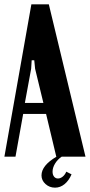

<svg xmlns="http://www.w3.org/2000/svg" viewBox="-30 -718 412 880"><path d="M-9.8 0 113.8 -698.2H193.8L361.8 0H252.9Q234.4 12.2 222.7 31.2Q210.9 50.3 210.9 68.8Q210.9 83 217.8 91.6Q224.6 100.1 235.8 100.1Q246.6 100.1 257.1 91.8Q267.6 83.5 273.9 68.8L297.9 81.1Q285.6 109.9 265.9 126Q246.1 142.1 222.2 142.1Q196.8 142.1 178.5 125.5Q160.2 108.9 160.2 85.9Q160.2 40.5 229 0H228L181.2 -195.8H76.2L41 0ZM115.2 -441.9 112.8 -402.8 84 -246.1H168.9L130.9 -402.8L127 -441.9Z"/></svg>

Font: Moniqa Black Paragraph
Style: Regular
Weight: 900
Designer: Rajesh Rajput
Foundry: Rajesh Rajput
Version: Version 1.000